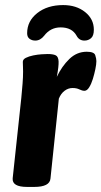

<svg xmlns="http://www.w3.org/2000/svg" viewBox="-20 -735 400 757"><path d="M87 2Q27 2 30 -32L64 -349Q67 -380 69 -405.5Q71 -431 71 -453Q71 -467 70.5 -474.5Q70 -482 70 -491Q70 -501 82 -507Q94 -513 111 -516.5Q128 -520 144 -521Q160 -522 168 -522Q189 -522 199.5 -517Q210 -512 211 -493Q212 -474 204 -432Q224 -474 253.5 -502.5Q283 -531 322 -531Q351 -531 355.5 -517.5Q360 -504 360 -494Q360 -482 356 -462.5Q352 -443 346 -423.5Q340 -404 331.5 -390.5Q323 -377 313 -377Q304 -377 293 -382.5Q282 -388 266 -388Q249 -388 234.5 -377Q220 -366 212 -346L179 -31Q176 2 115 2ZM229 -715Q281 -715 315.5 -687.5Q350 -660 350 -618Q350 -594 339 -584.5Q328 -575 313 -575Q292 -575 282 -594Q264 -627 219 -627Q179 -627 154 -594Q139 -575 119 -575Q106 -575 96.5 -582Q87 -589 87 -604Q87 -652 127 -683.5Q167 -715 229 -715Z"/></svg>

Font: Asap Semi Condensed Semi Condensed Regular
Style: Bold Italic
Weight: 700
Width: 4
Italic angle: -6°
Designer: Pablo Cosgaya
Foundry: Omnibus-Type
Version: Version 3.001; ttfautohint (v1.8.4.7-5d5b)